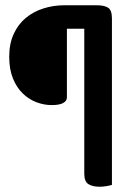

<svg xmlns="http://www.w3.org/2000/svg" viewBox="-20 -633 511 729"><path d="M348 -613Q375 -613 390 -604Q405 -595 405 -563V69Q399 71 385.5 73.5Q372 76 358 76Q331 76 315.5 66Q300 56 300 27V-524H234V-263Q234 -250 220 -242Q206 -234 176 -234Q147 -234 118 -245Q89 -256 66 -278.5Q43 -301 29 -335.5Q15 -370 15 -418Q15 -467 32 -504Q49 -541 78 -565Q107 -589 145 -601Q183 -613 224 -613Z"/></svg>

Font: Baloo Bhai 2 Medium
Style: Regular
Weight: 500
Designer: Supriya Tembe, Noopur Datye and Ek Type
Foundry: Ek Type
Version: Version 1.640;PS 1.000;hotconv 16.6.51;makeotf.lib2.5.65220;